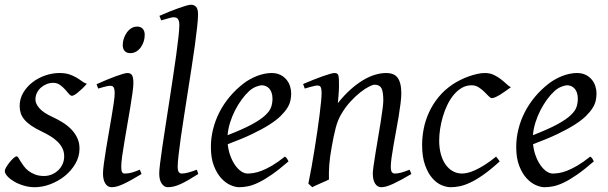

<svg xmlns="http://www.w3.org/2000/svg" viewBox="-22 -762 2539 802"><path d="M340.8 -412.1Q331.1 -400.9 321.5 -391.8Q312 -382.8 303.7 -376Q295.4 -369.1 288.8 -365.5Q282.2 -361.8 278.8 -361.8Q272.5 -361.8 265.4 -370.4Q258.3 -378.9 249.3 -388.9Q240.2 -398.9 228.3 -407.5Q216.3 -416 200.2 -416Q186.5 -416 173.3 -410.9Q160.2 -405.8 149.7 -396.7Q139.2 -387.7 132.6 -374.8Q126 -361.8 126 -346.2Q126 -329.1 142.3 -310.1Q158.7 -291 198.2 -272.9Q218.3 -263.7 238.3 -251.5Q258.3 -239.3 274.2 -223.4Q290 -207.5 300 -187.3Q310.1 -167 310.1 -141.1Q310.1 -107.4 292.7 -77.9Q275.4 -48.3 248.3 -26.6Q221.2 -4.9 188 7.6Q154.8 20 123 20Q100.1 20 77.6 13.4Q55.2 6.8 37.6 -3.4Q20 -13.7 9 -25.6Q-2 -37.6 -2 -47.9Q-2 -53.2 3.9 -63.5Q9.8 -73.7 17.8 -83.7Q25.9 -93.8 34.2 -101.3Q42.5 -108.9 47.9 -108.9Q51.3 -108.9 54.9 -102.8Q58.6 -96.7 64.2 -87.6Q69.8 -78.6 77.6 -67.9Q85.4 -57.1 97.2 -48.1Q108.9 -39.1 124.8 -33Q140.6 -26.9 162.1 -26.9Q179.2 -26.9 194.6 -33.4Q210 -40 221.4 -51Q232.9 -62 239.5 -76.9Q246.1 -91.8 246.1 -108.9Q246.1 -127.9 238.3 -143.3Q230.5 -158.7 217.5 -171.1Q204.6 -183.6 187.5 -193.8Q170.4 -204.1 151.9 -212.9Q126 -225.1 108.4 -237.3Q90.8 -249.5 80.1 -262.2Q69.3 -274.9 64.7 -289.1Q60.1 -303.2 60.1 -318.8Q60.1 -349.6 75.2 -375Q90.3 -400.4 114.3 -418.7Q138.2 -437 167.7 -447Q197.3 -457 226.1 -457Q251 -457 268.1 -451.2Q285.2 -445.3 298.1 -437.5Q311 -429.7 320.8 -422.4Q330.6 -415 340.8 -412.1Z M569.3 -35.2Q546.4 -21.5 528.1 -11.2Q509.8 -1 494.6 6.1Q479.5 13.2 467.3 16.6Q455.1 20 444.3 20Q427.7 20 418 4.6Q408.2 -10.7 408.2 -37.1Q408.2 -51.8 411.9 -78.9Q415.5 -106 420.9 -138.9Q426.3 -171.9 432.6 -207.8Q439 -243.7 444.3 -276.1Q449.7 -308.6 453.4 -333.7Q457 -358.9 457 -371.1Q457 -382.3 455.6 -388.9Q454.1 -395.5 451.7 -398.7Q449.2 -401.9 445.3 -402.8Q441.4 -403.8 437 -403.8Q433.1 -403.8 425 -402.1Q417 -400.4 408.7 -397.9Q399.4 -395.5 388.2 -392.1L381.3 -410.2Q401.9 -419.4 422.1 -428Q442.4 -436.5 460 -442.9Q477.5 -449.2 490.7 -453.1Q503.9 -457 510.3 -457Q523.9 -457 529.5 -447.8Q535.2 -438.5 535.2 -416Q535.2 -401.9 531.5 -374.3Q527.8 -346.7 522 -312.5Q516.1 -278.3 509.8 -241Q503.4 -203.6 497.6 -169.4Q491.7 -135.3 488 -107.7Q484.4 -80.1 484.4 -65.9Q484.4 -50.8 487.5 -43.9Q490.7 -37.1 499 -37.1Q514.2 -37.1 528.1 -41Q542 -44.9 562 -53.2ZM582.5 -616.2Q582.5 -602.5 578.4 -589.1Q574.2 -575.7 566.4 -564.7Q558.6 -553.7 547.4 -546.9Q536.1 -540 522.5 -540Q507.3 -540 499 -548.8Q490.7 -557.6 490.7 -574.2Q490.7 -587.4 495.1 -600.8Q499.5 -614.3 507.3 -625.5Q515.1 -636.7 526.1 -643.8Q537.1 -650.9 550.8 -650.9Q565.9 -650.9 574.2 -641.8Q582.5 -632.8 582.5 -616.2Z M806.2 -35.2Q782.2 -20 763.9 -9.5Q745.6 1 730.7 7.6Q715.8 14.2 703.1 17.1Q690.4 20 678.2 20Q664.6 20 653.8 5.4Q643.1 -9.3 643.1 -38.1Q643.1 -50.3 646.7 -79.6Q650.4 -108.9 656.2 -149.4Q662.1 -189.9 669.7 -238.5Q677.2 -287.1 685.1 -337.9Q692.9 -388.7 700.4 -438.5Q708 -488.3 713.9 -531.2Q719.7 -574.2 723.4 -607.2Q727.1 -640.1 727.1 -657.2Q727.1 -668.5 724.9 -675Q722.7 -681.6 719.2 -684.8Q715.8 -688 711.2 -689Q706.5 -689.9 702.1 -689.9Q698.2 -689.9 689.7 -687.7Q681.2 -685.5 672.9 -683.1Q663.1 -680.2 651.4 -676.8L644 -695.8Q664.6 -705.1 685.3 -713.4Q706.1 -721.7 723.9 -728Q741.7 -734.4 755.4 -738.3Q769 -742.2 775.4 -742.2Q789.1 -742.2 797.1 -733.4Q805.2 -724.6 805.2 -702.1Q805.2 -683.1 801.5 -649.4Q797.9 -615.7 792 -572.5Q786.1 -529.3 778.3 -479.7Q770.5 -430.2 762.7 -379.4Q754.9 -328.6 747.1 -279.5Q739.3 -230.5 733.4 -188.5Q727.5 -146.5 723.9 -114.5Q720.2 -82.5 720.2 -65.9Q720.2 -49.3 724.9 -43.2Q729.5 -37.1 737.3 -37.1Q748.5 -37.1 763.4 -41Q778.3 -44.9 800.3 -53.2Z M1019 -381.8Q1002.9 -367.2 987.5 -346.2Q972.2 -325.2 959.7 -300.8Q947.3 -276.4 939 -249.8Q930.7 -223.1 928.7 -197.3Q992.7 -222.2 1030 -242.4Q1067.4 -262.7 1086.4 -280.8Q1105.5 -298.8 1110.8 -315.4Q1116.2 -332 1116.2 -349.1Q1116.2 -364.3 1112.3 -375.2Q1108.4 -386.2 1102.1 -392.8Q1095.7 -399.4 1087.6 -402.6Q1079.6 -405.8 1071.3 -405.8Q1063.5 -405.8 1048.3 -400.1Q1033.2 -394.5 1019 -381.8ZM1194.3 -371.1Q1194.3 -357.4 1191.2 -342.3Q1188 -327.1 1178 -311Q1168 -294.9 1150.1 -277.3Q1132.3 -259.8 1102.8 -241Q1073.2 -222.2 1030.8 -201.9Q988.3 -181.6 929.2 -159.7Q932.1 -132.3 940.7 -109.9Q949.2 -87.4 960.7 -71.3Q972.2 -55.2 985.6 -46.1Q999 -37.1 1012.2 -37.1Q1022.5 -37.1 1037.1 -39.3Q1051.8 -41.5 1071 -48.8Q1090.3 -56.2 1114.5 -70.3Q1138.7 -84.5 1168 -107.9Q1173.3 -105 1177.5 -98.4Q1181.6 -91.8 1183.1 -87.9Q1143.1 -53.2 1112.3 -32Q1081.5 -10.7 1057.4 0.7Q1033.2 12.2 1013.9 16.1Q994.6 20 977.1 20Q960.9 20 940.4 11Q919.9 2 901.9 -17.8Q883.8 -37.6 871.3 -69.6Q858.9 -101.6 858.9 -147.9Q858.9 -186 868.2 -222.9Q877.4 -259.8 894.8 -293.7Q912.1 -327.6 937.5 -357.9Q962.9 -388.2 995.1 -413.1Q1006.3 -421.9 1020.5 -429.9Q1034.7 -438 1050 -444.1Q1065.4 -450.2 1081.3 -453.6Q1097.2 -457 1112.3 -457Q1133.3 -457 1148.7 -449.5Q1164.1 -441.9 1174.3 -429.7Q1184.6 -417.5 1189.5 -402.1Q1194.3 -386.7 1194.3 -371.1Z M1696.3 -35.2Q1651.9 -8.8 1620.8 5.6Q1589.8 20 1571.3 20Q1554.2 20 1544.7 4.6Q1535.2 -10.7 1535.2 -37.1Q1535.2 -45.9 1538.3 -68.6Q1541.5 -91.3 1546.4 -121.6Q1551.3 -151.9 1557.1 -186Q1563 -220.2 1567.9 -251Q1572.8 -281.7 1575.9 -306.2Q1579.1 -330.6 1579.1 -341.8Q1579.1 -378.9 1571.3 -393.6Q1563.5 -408.2 1542 -408.2Q1535.6 -408.2 1519.8 -400.4Q1503.9 -392.6 1483.9 -377Q1463.9 -361.3 1442.1 -337.9Q1420.4 -314.5 1402.3 -283.2Q1388.7 -259.8 1380.1 -227.1Q1371.6 -194.3 1363.3 -147Q1355.5 -103.5 1353.3 -72.3Q1351.1 -41 1352.1 -12.2Q1345.7 -8.8 1336.2 -4.6Q1326.7 -0.5 1316.7 3.9Q1306.6 8.3 1297.4 12.5Q1288.1 16.6 1282.2 20L1266.1 4.9Q1272.9 -27.3 1279.5 -64.9Q1286.1 -102.5 1292.2 -140.4Q1298.3 -178.2 1303.7 -215.1Q1309.1 -252 1313 -283Q1316.9 -314 1319.1 -337.4Q1321.3 -360.8 1321.3 -372.1Q1321.3 -383.3 1320.1 -389.9Q1318.8 -396.5 1316.7 -399.7Q1314.5 -402.8 1311 -403.8Q1307.6 -404.8 1303.2 -404.8Q1298.8 -404.8 1290.3 -402.8Q1281.7 -400.9 1272.9 -398.4Q1262.7 -395.5 1251 -392.1L1244.1 -411.1Q1264.6 -419.9 1285.4 -428.2Q1306.2 -436.5 1324.2 -442.9Q1342.3 -449.2 1355.7 -453.1Q1369.1 -457 1375 -457Q1381.8 -457 1385.7 -454.8Q1389.6 -452.6 1391.4 -446.8Q1393.1 -440.9 1393.6 -430.2Q1394 -419.4 1394 -401.9Q1394 -396.5 1393.6 -387.2Q1393.1 -377.9 1392.3 -367.4Q1391.6 -356.9 1390.6 -346.9Q1389.6 -336.9 1389.2 -331.1Q1415.5 -364.3 1442.4 -388.2Q1469.2 -412.1 1495.1 -427.5Q1521 -442.9 1545.2 -450Q1569.3 -457 1591.3 -457Q1606.4 -457 1618.4 -452.6Q1630.4 -448.2 1638.2 -438.2Q1646 -428.2 1650.1 -411.9Q1654.3 -395.5 1654.3 -372.1Q1654.3 -355 1651.1 -329.6Q1647.9 -304.2 1643.1 -274.7Q1638.2 -245.1 1632.3 -213.9Q1626.5 -182.6 1621.6 -154.3Q1616.7 -126 1613.5 -102.8Q1610.4 -79.6 1610.4 -65.9Q1610.4 -49.3 1614.7 -43.2Q1619.1 -37.1 1627.9 -37.1Q1639.2 -37.1 1653.8 -41Q1668.5 -44.9 1689 -53.2Z M2112.3 -397.9Q2102.1 -390.6 2090.6 -382.3Q2079.1 -374 2068.4 -367.4Q2057.6 -360.8 2048.1 -356.4Q2038.6 -352.1 2032.2 -352.1Q2026.9 -352.1 2019 -360.4Q2011.2 -368.7 2000.7 -378.9Q1990.2 -389.2 1977.1 -397.5Q1963.9 -405.8 1948.2 -405.8Q1925.8 -405.8 1907.2 -395Q1888.7 -384.3 1873.5 -366.2Q1858.4 -348.1 1846.9 -324.5Q1835.4 -300.8 1827.9 -275.1Q1820.3 -249.5 1816.4 -223.6Q1812.5 -197.8 1812.5 -174.8Q1812.5 -143.1 1819.6 -117.7Q1826.7 -92.3 1839.4 -74.5Q1852.1 -56.6 1869.6 -46.9Q1887.2 -37.1 1908.2 -37.1Q1917 -37.1 1930.7 -40Q1944.3 -43 1962.2 -51Q1980 -59.1 2002 -72.8Q2023.9 -86.4 2050.3 -107.9Q2054.2 -102.5 2058.6 -97.2Q2063 -91.8 2065.4 -87.9Q2027.3 -53.2 1997.1 -32Q1966.8 -10.7 1942.1 0.7Q1917.5 12.2 1897.7 16.1Q1877.9 20 1860.4 20Q1843.8 20 1823.2 11.7Q1802.7 3.4 1784.4 -17.1Q1766.1 -37.6 1753.7 -71.8Q1741.2 -106 1741.2 -157.2Q1741.2 -189.9 1748 -224.9Q1754.9 -259.8 1770.3 -293.2Q1785.6 -326.7 1810.3 -356.9Q1835 -387.2 1871.1 -411.1Q1884.8 -419.9 1901.4 -428.2Q1918 -436.5 1935.8 -442.9Q1953.6 -449.2 1970.9 -453.1Q1988.3 -457 2003.4 -457Q2024.9 -457 2041.7 -448.7Q2058.6 -440.4 2071.8 -429.9Q2085 -419.4 2095 -409.9Q2105 -400.4 2112.3 -397.9Z M2294.4 -381.8Q2278.3 -367.2 2262.9 -346.2Q2247.6 -325.2 2235.1 -300.8Q2222.7 -276.4 2214.4 -249.8Q2206.1 -223.1 2204.1 -197.3Q2268.1 -222.2 2305.4 -242.4Q2342.8 -262.7 2361.8 -280.8Q2380.9 -298.8 2386.2 -315.4Q2391.6 -332 2391.6 -349.1Q2391.6 -364.3 2387.7 -375.2Q2383.8 -386.2 2377.4 -392.8Q2371.1 -399.4 2363 -402.6Q2355 -405.8 2346.7 -405.8Q2338.9 -405.8 2323.7 -400.1Q2308.6 -394.5 2294.4 -381.8ZM2469.7 -371.1Q2469.7 -357.4 2466.6 -342.3Q2463.4 -327.1 2453.4 -311Q2443.4 -294.9 2425.5 -277.3Q2407.7 -259.8 2378.2 -241Q2348.6 -222.2 2306.2 -201.9Q2263.7 -181.6 2204.6 -159.7Q2207.5 -132.3 2216.1 -109.9Q2224.6 -87.4 2236.1 -71.3Q2247.6 -55.2 2261 -46.1Q2274.4 -37.1 2287.6 -37.1Q2297.9 -37.1 2312.5 -39.3Q2327.1 -41.5 2346.4 -48.8Q2365.7 -56.2 2389.9 -70.3Q2414.1 -84.5 2443.4 -107.9Q2448.7 -105 2452.9 -98.4Q2457 -91.8 2458.5 -87.9Q2418.5 -53.2 2387.7 -32Q2356.9 -10.7 2332.8 0.7Q2308.6 12.2 2289.3 16.1Q2270 20 2252.4 20Q2236.3 20 2215.8 11Q2195.3 2 2177.2 -17.8Q2159.2 -37.6 2146.7 -69.6Q2134.3 -101.6 2134.3 -147.9Q2134.3 -186 2143.6 -222.9Q2152.8 -259.8 2170.2 -293.7Q2187.5 -327.6 2212.9 -357.9Q2238.3 -388.2 2270.5 -413.1Q2281.7 -421.9 2295.9 -429.9Q2310.1 -438 2325.4 -444.1Q2340.8 -450.2 2356.7 -453.6Q2372.6 -457 2387.7 -457Q2408.7 -457 2424.1 -449.5Q2439.5 -441.9 2449.7 -429.7Q2460 -417.5 2464.8 -402.1Q2469.7 -386.7 2469.7 -371.1Z"/></svg>

Font: Gentium Plus Phon
Style: Italic
Weight: 400
Italic angle: -8°
Designer: J. Victor Gaultney, Annie Olsen, Iska Routamaa, Becca Hirsbrunner
Foundry: SIL International
Version: Version 5.000